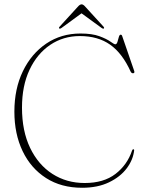

<svg xmlns="http://www.w3.org/2000/svg" viewBox="-20 -872 688 908"><path d="M614.5 -162Q610 -117 579.5 -76.2Q549 -35.5 495.5 -9.8Q442 16 368.5 16Q269.5 16 197.8 -30Q126 -76 87 -157.2Q48 -238.5 48 -344Q48 -452 88.2 -535.2Q128.5 -618.5 199 -666Q269.5 -713.5 360.5 -713.5Q415.5 -713.5 450 -700.8Q484.5 -688 502.2 -675.2Q520 -662.5 525 -662.5Q532 -662.5 535.5 -674Q539 -685.5 542 -696.8Q545 -708 550.5 -708Q556 -708 558 -701L614.5 -537Q618.5 -526 609 -525.5Q602 -525.5 598 -533Q559 -619.5 501.2 -660.5Q443.5 -701.5 357.5 -701.5Q279.5 -701.5 217.5 -659.8Q155.5 -618 119.8 -542.2Q84 -466.5 84 -363Q84 -252.5 122.5 -172.5Q161 -92.5 228 -49.5Q295 -6.5 380.5 -6.5Q470.5 -6.5 526.2 -49.5Q582 -92.5 604.5 -160Q607 -166.5 611 -166Q614.5 -166 614.5 -162ZM470.5 -737Q467 -735 461 -739.5L365.5 -809L270.5 -739.5Q264 -735 261 -737Q256.5 -740 262 -746L347 -839Q357.5 -851.5 366 -851.5Q374 -851.5 384.5 -839L469.5 -746Q474.5 -740 470.5 -737Z"/></svg>

Font: Fraunces 72pt Thin
Style: Regular
Weight: 100
Version: Version 1.000;[b76b70a41]